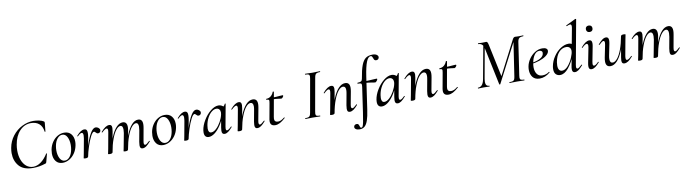

<svg xmlns="http://www.w3.org/2000/svg" viewBox="-37 -1571 9632 2692"><g transform="rotate(-10 4778.5 -225.5)"><path d="M57 -244Q57 -274 64 -316Q81 -411 137.5 -484Q194 -557 273 -596.5Q352 -636 434 -636Q475 -636 516.5 -627Q558 -618 581 -603Q587 -599 588.5 -594.5Q590 -590 589 -579L577 -461Q576 -457 571 -457Q566 -457 566 -461Q556 -537 511.5 -574.5Q467 -612 396 -612Q302 -612 235 -540Q168 -468 148 -346Q141 -307 141 -264Q141 -190 163.5 -130.5Q186 -71 227.5 -37Q269 -3 324 -3Q379 -3 432.5 -40.5Q486 -78 534 -154Q536 -156 538 -156Q541 -156 543 -154Q545 -152 544 -150L515 -40Q512 -28 509 -23.5Q506 -19 497 -17Q410 13 318 13Q183 13 120 -60.5Q57 -134 57 -244Z M612 -139Q612 -161 617 -193Q628 -252 659.5 -299Q691 -346 736 -372.5Q781 -399 831 -399Q895 -399 929.5 -357.5Q964 -316 964 -248Q964 -222 958 -193Q945 -130 911.5 -83Q878 -36 833 -11Q788 14 741 14Q679 14 645.5 -28.5Q612 -71 612 -139ZM888 -149Q894 -181 894 -214Q894 -281 869.5 -328Q845 -375 800 -375Q762 -375 730.5 -338Q699 -301 687 -236Q681 -205 681 -172Q681 -104 706 -57.5Q731 -11 776 -11Q815 -11 845.5 -48Q876 -85 888 -149Z M1279 -395Q1300 -395 1319 -380Q1338 -365 1338 -346Q1338 -330 1327.5 -318.5Q1317 -307 1301 -307Q1290 -307 1283 -311.5Q1276 -316 1268 -325Q1263 -330 1257.5 -334.5Q1252 -339 1245 -339Q1225 -339 1196 -282.5Q1167 -226 1141.5 -147Q1116 -68 1105 -9L1095 -10Q1111 -95 1140 -184.5Q1169 -274 1205.5 -334.5Q1242 -395 1279 -395ZM1040 1Q1041 -5 1046.5 -30Q1052 -55 1055 -74L1091 -271Q1095 -294 1095 -313Q1095 -353 1073 -353Q1052 -353 1014 -315Q1013 -314 1011 -314Q1008 -314 1006 -317.5Q1004 -321 1006 -323Q1038 -360 1065 -377.5Q1092 -395 1118 -395Q1139 -395 1149 -382Q1159 -369 1159 -338Q1159 -314 1153 -276L1105 -9Q1103 -1 1093 3.5Q1083 8 1066 8Q1040 8 1040 1Z M1842 -40Q1842 -57 1847 -89L1876 -248Q1881 -281 1881 -300Q1881 -355 1846 -355Q1816 -355 1783 -314.5Q1750 -274 1721 -195.5Q1692 -117 1673 -9L1659 -10Q1679 -127 1713.5 -215Q1748 -303 1792 -351Q1836 -399 1884 -399Q1946 -399 1946 -323Q1946 -299 1940 -267L1908 -89Q1905 -74 1905 -63Q1905 -34 1923 -34Q1933 -34 1948 -45Q1963 -56 1985 -77Q1987 -79 1989 -79Q1992 -79 1994 -75.5Q1996 -72 1993 -69Q1959 -29 1932.5 -10Q1906 9 1880 9Q1860 9 1851 -2.5Q1842 -14 1842 -40ZM1387 1 1392 -22 1402 -71 1443 -297Q1446 -312 1446 -322Q1446 -353 1427 -353Q1416 -353 1399 -341.5Q1382 -330 1361 -309Q1360 -308 1358 -308Q1355 -308 1353 -311.5Q1351 -315 1353 -317Q1387 -357 1416 -376Q1445 -395 1472 -395Q1492 -395 1501 -383.5Q1510 -372 1510 -347Q1510 -332 1505 -302L1453 -9Q1448 8 1413 8Q1387 8 1387 1ZM1608 1Q1609 -5 1614.5 -30Q1620 -55 1623 -74L1656 -249Q1660 -273 1660 -297Q1660 -355 1625 -355Q1595 -355 1562 -313.5Q1529 -272 1500 -193.5Q1471 -115 1453 -9L1438 -10Q1458 -126 1492.5 -214Q1527 -302 1571.5 -350.5Q1616 -399 1664 -399Q1726 -399 1726 -322Q1726 -300 1720 -268L1673 -9Q1672 -1 1662 3.5Q1652 8 1634 8Q1608 8 1608 1Z M2043 -139Q2043 -161 2048 -193Q2059 -252 2090.5 -299Q2122 -346 2167 -372.5Q2212 -399 2262 -399Q2326 -399 2360.5 -357.5Q2395 -316 2395 -248Q2395 -222 2389 -193Q2376 -130 2342.5 -83Q2309 -36 2264 -11Q2219 14 2172 14Q2110 14 2076.5 -28.5Q2043 -71 2043 -139ZM2319 -149Q2325 -181 2325 -214Q2325 -281 2300.5 -328Q2276 -375 2231 -375Q2193 -375 2161.5 -338Q2130 -301 2118 -236Q2112 -205 2112 -172Q2112 -104 2137 -57.5Q2162 -11 2207 -11Q2246 -11 2276.5 -48Q2307 -85 2319 -149Z M2710 -395Q2731 -395 2750 -380Q2769 -365 2769 -346Q2769 -330 2758.5 -318.5Q2748 -307 2732 -307Q2721 -307 2714 -311.5Q2707 -316 2699 -325Q2694 -330 2688.5 -334.5Q2683 -339 2676 -339Q2656 -339 2627 -282.5Q2598 -226 2572.5 -147Q2547 -68 2536 -9L2526 -10Q2542 -95 2571 -184.5Q2600 -274 2636.5 -334.5Q2673 -395 2710 -395ZM2471 1Q2472 -5 2477.5 -30Q2483 -55 2486 -74L2522 -271Q2526 -294 2526 -313Q2526 -353 2504 -353Q2483 -353 2445 -315Q2444 -314 2442 -314Q2439 -314 2437 -317.5Q2435 -321 2437 -323Q2469 -360 2496 -377.5Q2523 -395 2549 -395Q2570 -395 2580 -382Q2590 -369 2590 -338Q2590 -314 2584 -276L2536 -9Q2534 -1 2524 3.5Q2514 8 2497 8Q2471 8 2471 1Z M2758 -62Q2758 -71 2760 -91Q2770 -160 2813.5 -232.5Q2857 -305 2916 -352Q2975 -399 3027 -399Q3059 -399 3084.5 -381Q3110 -363 3113 -328L3065 -357Q3079 -359 3096.5 -373.5Q3114 -388 3121 -407Q3123 -409 3125 -409Q3128 -409 3131 -407.5Q3134 -406 3133 -405L3075 -89Q3072 -73 3072 -62Q3072 -34 3088 -34Q3110 -34 3151 -77Q3152 -78 3154 -78Q3157 -78 3159 -74.5Q3161 -71 3159 -69Q3126 -30 3099 -10.5Q3072 9 3047 9Q3027 9 3017.5 -3Q3008 -15 3008 -41Q3008 -57 3013 -89L3037 -229L3056 -246Q3028 -169 2988.5 -110.5Q2949 -52 2905 -19.5Q2861 13 2821 13Q2791 13 2774.5 -5.5Q2758 -24 2758 -62ZM3044 -270Q3047 -284 3047 -296Q3047 -324 3032 -341.5Q3017 -359 2990 -359Q2957 -359 2923 -331.5Q2889 -304 2863 -255Q2837 -206 2828 -147Q2824 -115 2824 -105Q2824 -44 2866 -44Q2900 -44 2937.5 -79Q2975 -114 3004.5 -167Q3034 -220 3044 -270Z M3476 -40Q3476 -57 3481 -89L3510 -248Q3516 -278 3516 -300Q3516 -355 3477 -355Q3445 -355 3411 -314Q3377 -273 3347 -194.5Q3317 -116 3298 -9L3284 -10Q3304 -126 3339 -214Q3374 -302 3419.5 -350.5Q3465 -399 3515 -399Q3548 -399 3564.5 -380Q3581 -361 3581 -322Q3581 -299 3575 -267L3542 -89Q3539 -74 3539 -64Q3539 -34 3558 -34Q3575 -34 3620 -77Q3622 -79 3623 -79Q3626 -79 3628 -75.5Q3630 -72 3628 -69Q3594 -29 3567 -10Q3540 9 3514 9Q3494 9 3485 -2.5Q3476 -14 3476 -40ZM3232 1 3236 -19Q3245 -62 3247 -74L3288 -297Q3291 -312 3291 -322Q3291 -353 3272 -353Q3261 -353 3244 -341.5Q3227 -330 3206 -309Q3205 -308 3203 -308Q3200 -308 3198 -311.5Q3196 -315 3198 -317Q3232 -357 3261 -376Q3290 -395 3317 -395Q3337 -395 3346 -383.5Q3355 -372 3355 -347Q3355 -332 3350 -302L3298 -9Q3296 -1 3286 3.5Q3276 8 3259 8Q3232 8 3232 1Z M3697 -54Q3697 -70 3699 -80L3740 -306Q3744 -323 3744 -337Q3744 -351 3736 -355.5Q3728 -360 3706 -360Q3703 -360 3703 -365Q3703 -368 3704.5 -371Q3706 -374 3707 -374Q3744 -374 3771.5 -396.5Q3799 -419 3811 -454Q3811 -457 3818 -457Q3822 -457 3825.5 -455.5Q3829 -454 3828 -453L3766 -106Q3763 -91 3763 -78Q3763 -31 3813 -31Q3837 -31 3858.5 -41.5Q3880 -52 3906 -73H3907Q3910 -73 3913 -70Q3916 -67 3914 -65Q3869 -24 3834.5 -6Q3800 12 3768 12Q3697 12 3697 -54ZM3795 -351 3797 -376Q3844 -376 3904 -382L3940 -384Q3943 -384 3945 -381.5Q3947 -379 3947 -376Q3947 -367 3935.5 -353.5Q3924 -340 3914 -340Q3910 -340 3871.5 -345.5Q3833 -351 3795 -351Z M4198 -12Q4229 -12 4243.5 -17Q4258 -22 4265.5 -36Q4273 -50 4278 -81L4360 -544Q4364 -570 4364 -576Q4364 -598 4350.5 -605.5Q4337 -613 4303 -613Q4300 -613 4300 -619Q4300 -625 4303 -625L4346 -624Q4384 -622 4406 -622Q4434 -622 4472 -624L4513 -625Q4516 -625 4516 -619Q4516 -613 4513 -613Q4483 -613 4467.5 -607Q4452 -601 4444.5 -586.5Q4437 -572 4432 -542L4350 -81Q4346 -62 4346 -48Q4346 -26 4359 -19Q4372 -12 4408 -12Q4410 -12 4410 -6Q4410 0 4408 0Q4382 0 4366 -1L4302 -2L4242 -1Q4226 0 4198 0Q4195 0 4195 -6Q4195 -12 4198 -12Z M4792 -40Q4792 -57 4797 -89L4826 -248Q4832 -278 4832 -300Q4832 -355 4793 -355Q4761 -355 4727 -314Q4693 -273 4663 -194.5Q4633 -116 4614 -9L4600 -10Q4620 -126 4655 -214Q4690 -302 4735.5 -350.5Q4781 -399 4831 -399Q4864 -399 4880.5 -380Q4897 -361 4897 -322Q4897 -299 4891 -267L4858 -89Q4855 -74 4855 -64Q4855 -34 4874 -34Q4891 -34 4936 -77Q4938 -79 4939 -79Q4942 -79 4944 -75.5Q4946 -72 4944 -69Q4910 -29 4883 -10Q4856 9 4830 9Q4810 9 4801 -2.5Q4792 -14 4792 -40ZM4548 1 4552 -19Q4561 -62 4563 -74L4604 -297Q4607 -312 4607 -322Q4607 -353 4588 -353Q4577 -353 4560 -341.5Q4543 -330 4522 -309Q4521 -308 4519 -308Q4516 -308 4514 -311.5Q4512 -315 4514 -317Q4548 -357 4577 -376Q4606 -395 4633 -395Q4653 -395 4662 -383.5Q4671 -372 4671 -347Q4671 -332 4666 -302L4614 -9Q4612 -1 4602 3.5Q4592 8 4575 8Q4548 8 4548 1Z M4851 232Q4851 215 4862.5 204.5Q4874 194 4891 194Q4909 194 4916 203Q4923 212 4928 230Q4932 244 4936 250Q4940 256 4950 256Q4962 256 4969.5 240.5Q4977 225 4986 181.5Q4995 138 5008 47L5059 -306Q5061 -326 5061 -332Q5061 -350 5050 -355Q5039 -360 5005 -360Q5002 -360 5002 -365Q5002 -368 5003.5 -371Q5005 -374 5006 -374Q5041 -374 5056 -383.5Q5071 -393 5075 -418Q5095 -541 5120 -606.5Q5145 -672 5182.5 -699Q5220 -726 5282 -726Q5319 -726 5340.5 -710Q5362 -694 5359 -672Q5356 -656 5345 -647.5Q5334 -639 5320 -639Q5301 -639 5293.5 -648.5Q5286 -658 5280 -677Q5274 -694 5268.5 -701.5Q5263 -709 5250 -709Q5214 -709 5187.5 -642Q5161 -575 5141 -439L5074 21Q5060 118 5041 172.5Q5022 227 4994 251Q4966 275 4923 275Q4889 275 4870 262.5Q4851 250 4851 232ZM5094 -352 5096 -376Q5148 -376 5234 -382L5279 -384Q5286 -384 5286 -376Q5286 -366 5272 -349.5Q5258 -333 5246 -335Q5194 -344 5163.5 -348Q5133 -352 5094 -352Z M5223 -62Q5223 -71 5225 -91Q5235 -160 5278.5 -232.5Q5322 -305 5381 -352Q5440 -399 5492 -399Q5524 -399 5549.5 -381Q5575 -363 5578 -328L5530 -357Q5544 -359 5561.5 -373.5Q5579 -388 5586 -407Q5588 -409 5590 -409Q5593 -409 5596 -407.5Q5599 -406 5598 -405L5540 -89Q5537 -73 5537 -62Q5537 -34 5553 -34Q5575 -34 5616 -77Q5617 -78 5619 -78Q5622 -78 5624 -74.5Q5626 -71 5624 -69Q5591 -30 5564 -10.5Q5537 9 5512 9Q5492 9 5482.5 -3Q5473 -15 5473 -41Q5473 -57 5478 -89L5502 -229L5521 -246Q5493 -169 5453.5 -110.5Q5414 -52 5370 -19.5Q5326 13 5286 13Q5256 13 5239.5 -5.5Q5223 -24 5223 -62ZM5509 -270Q5512 -284 5512 -296Q5512 -324 5497 -341.5Q5482 -359 5455 -359Q5422 -359 5388 -331.5Q5354 -304 5328 -255Q5302 -206 5293 -147Q5289 -115 5289 -105Q5289 -44 5331 -44Q5365 -44 5402.5 -79Q5440 -114 5469.5 -167Q5499 -220 5509 -270Z M5941 -40Q5941 -57 5946 -89L5975 -248Q5981 -278 5981 -300Q5981 -355 5942 -355Q5910 -355 5876 -314Q5842 -273 5812 -194.5Q5782 -116 5763 -9L5749 -10Q5769 -126 5804 -214Q5839 -302 5884.5 -350.5Q5930 -399 5980 -399Q6013 -399 6029.5 -380Q6046 -361 6046 -322Q6046 -299 6040 -267L6007 -89Q6004 -74 6004 -64Q6004 -34 6023 -34Q6040 -34 6085 -77Q6087 -79 6088 -79Q6091 -79 6093 -75.5Q6095 -72 6093 -69Q6059 -29 6032 -10Q6005 9 5979 9Q5959 9 5950 -2.5Q5941 -14 5941 -40ZM5697 1 5701 -19Q5710 -62 5712 -74L5753 -297Q5756 -312 5756 -322Q5756 -353 5737 -353Q5726 -353 5709 -341.5Q5692 -330 5671 -309Q5670 -308 5668 -308Q5665 -308 5663 -311.5Q5661 -315 5663 -317Q5697 -357 5726 -376Q5755 -395 5782 -395Q5802 -395 5811 -383.5Q5820 -372 5820 -347Q5820 -332 5815 -302L5763 -9Q5761 -1 5751 3.5Q5741 8 5724 8Q5697 8 5697 1Z M6162 -54Q6162 -70 6164 -80L6205 -306Q6209 -323 6209 -337Q6209 -351 6201 -355.5Q6193 -360 6171 -360Q6168 -360 6168 -365Q6168 -368 6169.5 -371Q6171 -374 6172 -374Q6209 -374 6236.5 -396.5Q6264 -419 6276 -454Q6276 -457 6283 -457Q6287 -457 6290.5 -455.5Q6294 -454 6293 -453L6231 -106Q6228 -91 6228 -78Q6228 -31 6278 -31Q6302 -31 6323.5 -41.5Q6345 -52 6371 -73H6372Q6375 -73 6378 -70Q6381 -67 6379 -65Q6334 -24 6299.5 -6Q6265 12 6233 12Q6162 12 6162 -54ZM6260 -351 6262 -376Q6309 -376 6369 -382L6405 -384Q6408 -384 6410 -381.5Q6412 -379 6412 -376Q6412 -367 6400.5 -353.5Q6389 -340 6379 -340Q6375 -340 6336.5 -345.5Q6298 -351 6260 -351Z M7105 -12Q7137 -12 7152 -17Q7167 -22 7174.5 -36.5Q7182 -51 7186 -81L7262 -585L7287 -613L6973 -7Q6971 -3 6966 -3Q6960 -3 6958 -8L6846 -542Q6830 -613 6766 -613Q6763 -613 6763 -619Q6763 -625 6766 -625Q6782 -625 6792 -624L6824 -623Q6846 -623 6859.5 -624Q6873 -625 6880 -625Q6891 -625 6897.5 -615Q6904 -605 6911 -573L7011 -100L6968 -37L7258 -600Q7273 -625 7292 -625Q7299 -625 7312 -624Q7325 -623 7342 -623L7381 -624Q7390 -625 7408 -625Q7410 -625 7410 -619Q7410 -613 7408 -613Q7369 -613 7350 -599.5Q7331 -586 7325 -546L7256 -81Q7253 -63 7253 -51Q7253 -28 7266 -20Q7279 -12 7314 -12Q7317 -12 7317 -6Q7317 0 7314 0Q7288 0 7273 -1L7210 -2L7149 -1Q7133 0 7105 0Q7102 0 7102 -6Q7102 -12 7105 -12ZM6657 -12Q6727 -12 6746 -114L6836 -602L6856 -600L6769 -116Q6765 -95 6765 -74Q6765 -12 6818 -12Q6821 -12 6821 -6Q6821 0 6818 0Q6797 0 6786 -1L6737 -2L6693 -1Q6681 0 6657 0Q6654 0 6654 -6Q6654 -12 6657 -12Z M7401 -135Q7401 -157 7406 -185Q7416 -237 7449.5 -286.5Q7483 -336 7533 -367.5Q7583 -399 7639 -399Q7677 -399 7696 -384.5Q7715 -370 7711 -345Q7706 -313 7667.5 -284Q7629 -255 7570 -235Q7511 -215 7446 -208L7448 -221Q7534 -233 7584.5 -262Q7635 -291 7635 -338Q7635 -354 7622.5 -363Q7610 -372 7592 -372Q7549 -372 7519.5 -328.5Q7490 -285 7479 -218Q7473 -188 7473 -160Q7473 -99 7500 -62Q7527 -25 7577 -25Q7633 -25 7675 -58H7676Q7679 -58 7681.5 -55Q7684 -52 7682 -49Q7611 12 7533 12Q7467 12 7434 -29Q7401 -70 7401 -135Z M7739 -84Q7739 -106 7743 -126Q7756 -197 7798 -260Q7840 -323 7898 -361Q7956 -399 8012 -399Q8044 -399 8067 -382Q8090 -365 8093 -332L8049 -246Q8001 -127 7943 -57Q7885 13 7823 13Q7787 13 7763 -10.5Q7739 -34 7739 -84ZM8038 -294Q8038 -325 8020 -342Q8002 -359 7972 -359Q7912 -359 7867.5 -310Q7823 -261 7808 -171Q7804 -148 7804 -125Q7804 -83 7819 -62.5Q7834 -42 7861 -42Q7904 -42 7944.5 -88.5Q7985 -135 8011.5 -196.5Q8038 -258 8038 -294ZM7996 -39Q7996 -59 8002 -89L8099 -610Q8101 -619 8101 -633Q8101 -661 8080 -661Q8065 -661 8033 -646H8032Q8028 -646 8026.5 -651.5Q8025 -657 8029 -658L8167 -725H8169Q8173 -725 8176 -722Q8179 -719 8178 -717L8063 -89Q8060 -73 8060 -62Q8060 -34 8078 -34Q8088 -34 8103 -45Q8118 -56 8140 -77Q8142 -79 8144 -79Q8147 -79 8149 -75.5Q8151 -72 8148 -69Q8113 -29 8087 -10Q8061 9 8035 9Q8015 9 8005.5 -2.5Q7996 -14 7996 -39Z M8232 -39Q8232 -59 8238 -89L8279 -297Q8282 -312 8282 -322Q8282 -353 8262 -353Q8251 -353 8234 -341.5Q8217 -330 8197 -309Q8196 -308 8194 -308Q8191 -308 8188.5 -311.5Q8186 -315 8189 -317Q8255 -395 8306 -395Q8326 -395 8335.5 -383.5Q8345 -372 8345 -348Q8345 -325 8340 -302L8299 -89Q8296 -73 8296 -62Q8296 -34 8314 -34Q8337 -34 8377 -76Q8378 -77 8380 -77Q8384 -77 8386 -73.5Q8388 -70 8385 -68Q8352 -29 8324.5 -10Q8297 9 8271 9Q8251 9 8241.5 -2.5Q8232 -14 8232 -39ZM8288 -556Q8288 -577 8300.5 -589Q8313 -601 8335 -601Q8357 -601 8369.5 -589Q8382 -577 8382 -556Q8382 -534 8370 -521.5Q8358 -509 8335 -509Q8313 -509 8300.5 -521.5Q8288 -534 8288 -556Z M8474 -64Q8474 -88 8480 -119L8516 -297Q8519 -312 8519 -323Q8519 -352 8501 -352Q8482 -352 8439 -309Q8437 -307 8435 -307Q8432 -307 8430 -310.5Q8428 -314 8431 -317Q8466 -357 8492 -376Q8518 -395 8544 -395Q8583 -395 8583 -346Q8583 -327 8577 -297L8545 -138Q8539 -108 8539 -86Q8539 -31 8579 -31Q8611 -31 8645 -72Q8679 -113 8708.5 -191.5Q8738 -270 8757 -377L8771 -376Q8751 -260 8716 -172Q8681 -84 8635.5 -35.5Q8590 13 8540 13Q8474 13 8474 -64ZM8701 -38Q8701 -54 8706 -84L8757 -377Q8759 -385 8769 -389.5Q8779 -394 8797 -394Q8823 -394 8823 -387L8819 -367Q8810 -324 8808 -312L8767 -89Q8765 -80 8765 -64Q8765 -33 8783 -33Q8795 -33 8812 -44.5Q8829 -56 8849 -77Q8850 -78 8852 -78Q8855 -78 8857 -74.5Q8859 -71 8857 -69Q8822 -28 8794 -9.5Q8766 9 8739 9Q8719 9 8710 -2Q8701 -13 8701 -38Z M9388 -40Q9388 -57 9393 -89L9422 -248Q9427 -281 9427 -300Q9427 -355 9392 -355Q9362 -355 9329 -314.5Q9296 -274 9267 -195.5Q9238 -117 9219 -9L9205 -10Q9225 -127 9259.5 -215Q9294 -303 9338 -351Q9382 -399 9430 -399Q9492 -399 9492 -323Q9492 -299 9486 -267L9454 -89Q9451 -74 9451 -63Q9451 -34 9469 -34Q9479 -34 9494 -45Q9509 -56 9531 -77Q9533 -79 9535 -79Q9538 -79 9540 -75.5Q9542 -72 9539 -69Q9505 -29 9478.5 -10Q9452 9 9426 9Q9406 9 9397 -2.5Q9388 -14 9388 -40ZM8933 1 8938 -22 8948 -71 8989 -297Q8992 -312 8992 -322Q8992 -353 8973 -353Q8962 -353 8945 -341.5Q8928 -330 8907 -309Q8906 -308 8904 -308Q8901 -308 8899 -311.5Q8897 -315 8899 -317Q8933 -357 8962 -376Q8991 -395 9018 -395Q9038 -395 9047 -383.5Q9056 -372 9056 -347Q9056 -332 9051 -302L8999 -9Q8994 8 8959 8Q8933 8 8933 1ZM9154 1Q9155 -5 9160.5 -30Q9166 -55 9169 -74L9202 -249Q9206 -273 9206 -297Q9206 -355 9171 -355Q9141 -355 9108 -313.5Q9075 -272 9046 -193.5Q9017 -115 8999 -9L8984 -10Q9004 -126 9038.5 -214Q9073 -302 9117.5 -350.5Q9162 -399 9210 -399Q9272 -399 9272 -322Q9272 -300 9266 -268L9219 -9Q9218 -1 9208 3.5Q9198 8 9180 8Q9154 8 9154 1Z"/></g></svg>

Font: Cormorant Infant Medium
Style: Italic
Weight: 500
Italic angle: -10°
Designer: Christian Thalmann (Catharsis Fonts)
Foundry: Catharsis Fonts
Version: Version 4.000